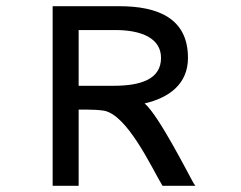

<svg xmlns="http://www.w3.org/2000/svg" viewBox="-20 -600 779 620"><path d="M365 -580H150V0H234V-246H263C280 -246 299 -245 313 -243C390 -233 471 -56 503 -3L505 0H611L606 -7C591 -32 494 -226 447 -266C525 -284 587 -328 587 -413C587 -541 490 -580 365 -580ZM347 -323H234V-503H352C438 -503 500 -476 500 -413C500 -345 436 -323 347 -323Z"/></svg>

Font: Charger Monospace
Style: Regular
Weight: 400
Designer: Jasper
Foundry: Cannot Into Space Fonts
Version: Version 0.980